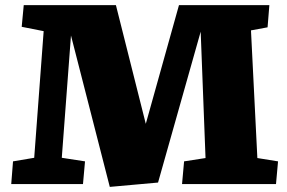

<svg xmlns="http://www.w3.org/2000/svg" viewBox="-20 -721 1126 752"><path d="M766 -597 599 -6 410 11 258 -582 222 -103 313 -89 305 0H24L31 -89L114 -103L151 -599L65 -616L73 -701H434L551 -236L681 -701H1035L1028 -614L963 -602L988 -102L1069 -89L1061 0H693L701 -89L785 -102Z"/></svg>

Font: Literata Black
Style: Italic
Weight: 900
Italic angle: -2°
Designer: Latin by Veronika Burian and Jose Scaglione. Greek by Irene Vlachou. Cyrillic by Vera Evstafieva
Foundry: TypeTogether
Version: Version 3.002